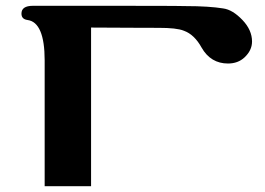

<svg xmlns="http://www.w3.org/2000/svg" viewBox="-20 -642 915 662"><path d="M823 -444C840 -460 849 -478 849 -499C849 -525 838 -550 816 -573C794 -596 772 -610 749 -613C718 -618 675 -621 619 -621C604 -622 429 -622 94 -622C67 -622 54 -613 54 -595C54 -582 61 -575 75 -573C114 -568 134 -521 134 -434V0H294V-547C446 -546 524 -546 527 -546C568 -546 597 -543 614 -536C639 -527 659 -507 675 -478C696 -441 727 -423 766 -423C789 -423 808 -430 823 -444Z"/></svg>

Font: GFS Jackson
Style: Regular
Weight: 400
Designer: George Matthiopoulos
Foundry: George Matthiopoulos
Version: Version 1.0